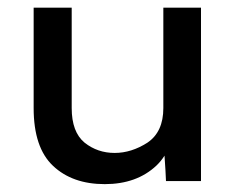

<svg xmlns="http://www.w3.org/2000/svg" viewBox="-20 -465 606 493"><path d="M496.1 0V-90.8V-260.7V-357.4V-445.3H399.4V-329.1V-201.2V-187.5C399.4 -146.5 385.7 -116.9 358.4 -98.6C331.1 -81.1 303.1 -72.3 274.4 -72.3C245.1 -72.3 219.4 -81.1 197.3 -98.6C175.1 -116.9 164.1 -146.5 164.1 -187.5V-358.4V-445.3H66.4V-187.5C66.4 -119.8 83 -70.3 116.2 -39.1C149.4 -7.8 193.7 7.8 249 7.8C303.7 7.8 348 -8.1 381.8 -40C389.6 -47.5 396.5 -55.9 402.4 -65.3C404.4 -36.8 405.7 -15.1 406.2 0Z"/></svg>

Font: Helmet
Style: Regular
Weight: 400
Designer: Carl Enlund
Version: 1.0